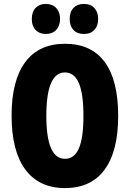

<svg xmlns="http://www.w3.org/2000/svg" viewBox="-20 -948 661 978"><path d="M582 -358Q582 -178 513 -84Q444 10 311 10Q179 10 109 -84.5Q39 -179 39 -359Q39 -538 108.5 -631.5Q178 -725 311 -725Q445 -725 513.5 -632Q582 -539 582 -358ZM216 -358Q216 -139 311 -139Q359 -139 382 -192.5Q405 -246 405 -358Q405 -471 381.5 -525Q358 -579 311 -579Q216 -579 216 -358ZM142 -851Q142 -888 161.5 -908Q181 -928 213 -928Q247 -928 266.5 -907Q286 -886 286 -851Q286 -817 266.5 -796Q247 -775 213 -775Q181 -775 161.5 -795Q142 -815 142 -851ZM335 -851Q335 -888 354.5 -908Q374 -928 407 -928Q442 -928 461 -907Q480 -886 480 -851Q480 -817 461 -796Q442 -775 407 -775Q373 -775 354 -795.5Q335 -816 335 -851Z"/></svg>

Font: Noto Sans Khmer UI ExtraCondensed Black
Style: Regular
Weight: 900
Width: 2
Designer: Danh Hong and the Monotype Design Team
Foundry: Monotype Imaging Inc.
Version: Version 2.002; ttfautohint (v1.8.4.7-5d5b)